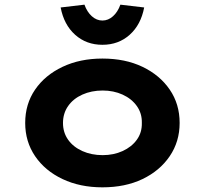

<svg xmlns="http://www.w3.org/2000/svg" viewBox="-20 -793 877 823"><path d="M419 10Q323 10 248 -25.5Q173 -61 130.5 -123.5Q88 -186 88 -266Q88 -347 130.5 -409Q173 -471 248 -506.5Q323 -542 419 -542Q517 -542 591 -506.5Q665 -471 707.5 -409Q750 -347 750 -266Q750 -186 707.5 -123.5Q665 -61 591 -25.5Q517 10 419 10ZM420 -128Q467 -128 505.5 -145.5Q544 -163 566.5 -194Q589 -225 588 -266Q589 -307 566.5 -338.5Q544 -370 505.5 -387.5Q467 -405 420 -405Q372 -405 333 -387.5Q294 -370 272 -338.5Q250 -307 250 -266Q250 -225 272 -194Q294 -163 333 -145.5Q372 -128 420 -128ZM419 -601Q350 -601 302 -644Q254 -687 240 -761L342 -773Q353 -742 373.5 -723.5Q394 -705 419 -705Q444 -705 464.5 -723.5Q485 -742 496 -773L598 -761Q584 -687 536 -644Q488 -601 419 -601Z"/></svg>

Font: Lexend Giga
Style: Bold
Weight: 700
Version: Version 1.007